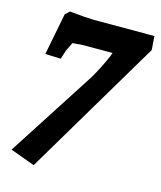

<svg xmlns="http://www.w3.org/2000/svg" viewBox="-114 -744 781 932"><g transform="rotate(15 276.5 -278.0)"><path d="M236 -652H548L553 -583L144 105L21 60L304 -379Q315 -396 339 -443Q363 -490 373 -520H225Q216 -520 172 -516Q170 -509 152 -474L137 -428L59 -431L100 -641L121 -661Q214 -652 236 -652Z"/></g></svg>

Font: Andada SC
Style: Bold Italic
Weight: 700
Italic angle: -8.29999°
Designer: Carolina Giovagnoli
Foundry: Carolina Giovagnoli
Version: Version 1.003